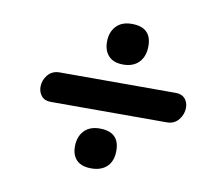

<svg xmlns="http://www.w3.org/2000/svg" viewBox="-66 -635 832 716"><g transform="rotate(10 350.0 -276.5)"><path d="M372 -400Q335 -400 316.5 -420Q298 -440 298 -473Q298 -510 319 -532.5Q340 -555 378 -555Q453 -555 453 -484Q453 -445 431.5 -422.5Q410 -400 372 -400ZM130 -216Q107 -216 95 -230.5Q83 -245 83 -265Q83 -290 99.5 -310Q116 -330 144 -330H584Q607 -330 619 -316Q631 -302 631 -282Q631 -257 614.5 -236.5Q598 -216 570 -216ZM322 2Q285 2 266.5 -16.5Q248 -35 248 -68Q248 -105 269 -127.5Q290 -150 328 -150Q403 -150 403 -79Q403 -40 381.5 -19Q360 2 322 2Z"/></g></svg>

Font: Lebkuchenwelt
Style: Regular
Weight: 400
Designer: Vernon Adams
Foundry: Gereon Berster
Version: Version 1.000;PS 001.001;hotconv 1.0.56 